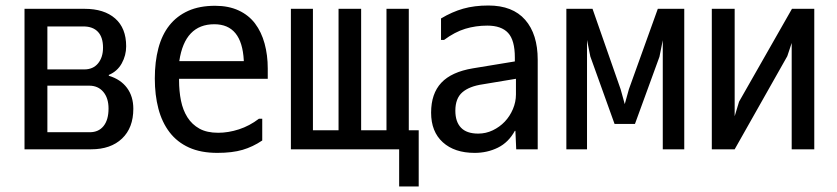

<svg xmlns="http://www.w3.org/2000/svg" viewBox="-20 -558 3040 697"><path d="M464 -163Q464 -94 423 -55Q382 -16 311 -16H69V-526H287Q358 -526 398 -491Q438 -456 438 -390Q438 -357 422 -328Q406 -299 375 -286V-283Q418 -270 441 -239Q464 -208 464 -163ZM286 -306Q318 -306 336 -328Q354 -350 354 -385Q354 -423 335.5 -442.5Q317 -462 283 -462H152V-306ZM374 -164Q374 -202 355 -224.5Q336 -247 304 -247H152V-78H306Q338 -78 356 -100.5Q374 -123 374 -164Z M631 -336H865V-339Q858 -470 758 -470Q651 -470 631 -337ZM761 -537Q810 -537 846.5 -520Q883 -503 906 -472.5Q929 -442 940.5 -400Q952 -358 952 -309V-272H630V-267Q630 -227 637 -192.5Q644 -158 660.5 -132Q677 -106 704 -91Q731 -76 772 -76Q809 -76 847.5 -88.5Q886 -101 920 -127H932V-48Q898 -25 860.5 -14Q823 -3 769 -3Q709 -3 666 -22.5Q623 -42 595.5 -78Q568 -114 555 -163.5Q542 -213 542 -273Q542 -334 555 -383Q568 -432 595 -466Q622 -500 663 -518.5Q704 -537 761 -537Z M1036 -526H1116V-85H1209V-526H1291V-85H1383V-526H1464V-16H1036ZM1500 -85V119H1429V-85Z M1853 -215V-272L1733 -252Q1684 -245 1658.5 -223Q1633 -201 1633 -156Q1633 -116 1653.5 -94.5Q1674 -73 1716 -73Q1744 -73 1769 -85Q1794 -97 1812.5 -116.5Q1831 -136 1842 -162Q1853 -188 1853 -215ZM1581 -413V-491Q1621 -515 1661.5 -526.5Q1702 -538 1753 -538Q1841 -538 1886.5 -486Q1932 -434 1932 -341V-16H1854L1851 -83H1849Q1826 -41 1787.5 -22Q1749 -3 1703 -3Q1630 -3 1587.5 -41.5Q1545 -80 1545 -149Q1545 -218 1582 -257.5Q1619 -297 1697 -310L1849 -335V-349Q1849 -412 1824.5 -438.5Q1800 -465 1749 -465Q1707 -465 1669 -453.5Q1631 -442 1592 -413Z M2374 -352 2285 -108H2211L2123 -353L2111 -413V-16H2036V-526H2131L2233 -234L2248 -180L2263 -234L2368 -526H2464V-16H2386V-412Z M2647 -136 2663 -189 2855 -526H2936V-16H2854V-402L2838 -354L2647 -16H2564V-526H2647Z"/></svg>

Font: D2Coding
Style: Regular
Weight: 400
Monospace: yes
Designer: Yong-Rak Park; Jeong-Hwan Yoon; Sang-Min Lee;
Foundry: NHN Corporation
Version: Version 1.3.2; Build 20180524